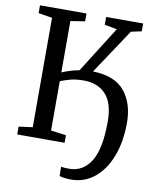

<svg xmlns="http://www.w3.org/2000/svg" viewBox="-100 -816 858 1088"><g transform="rotate(10 329.0 -272.0)"><path d="M573.5 -685 401.5 -426Q527.5 -423 584.5 -353.5Q641.5 -284 641.5 -172.5Q641.5 -63 609.2 20.8Q577 104.5 519 151.8Q461 199 384 199Q365.5 199 346.5 196.5Q327.5 194 318 190L317 136.5Q331.5 140.5 363.5 140.5Q443 140.5 488 68.8Q533 -3 533 -161Q533 -266 486.8 -316.2Q440.5 -366.5 359.5 -366.5Q316 -366.5 285.2 -358.5Q254.5 -350.5 225.5 -339V-55L313 -43.5V0H40.5V-45L120 -55.5V-685L40.5 -698V-743H308V-698L225.5 -685V-389.5Q246 -398.5 271.5 -406.5Q297 -414.5 325 -419.5L492.5 -685L421 -698V-743H634V-698Z"/></g></svg>

Font: Merriweather Text
Style: Regular
Weight: 400
Designer: Eben Sorkin
Foundry: Eben Sorkin
Version: Version 2.100; ttfautohint (v1.7.19-72a1) -l 8 -r 50 -G 200 